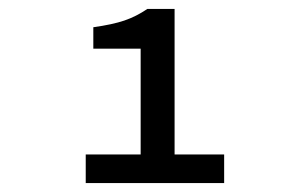

<svg xmlns="http://www.w3.org/2000/svg" viewBox="-20 -799 640 430"><path d="M172 -389V-453H295V-690H189V-738Q232 -744 258.5 -753Q285 -762 310 -779H371V-453H482V-389Z"/></svg>

Font: SauceCodePro Nerd Font Mono
Style: Regular
Weight: 500
Monospace: yes
Designer: Paul D. Hunt, Teo Tuominen
Foundry: Adobe Systems Incorporated
Version: Version 2.030;PS 1.000;hotconv 16.6.51;makeotf.lib2.5.65220;